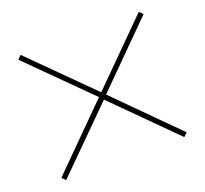

<svg xmlns="http://www.w3.org/2000/svg" viewBox="-93 -647 761 713"><g transform="rotate(-20 287.5 -290.5)"><path d="M54 -43 40 -57 274 -291 40 -524 54 -538 288 -305 521 -538 535 -524 302 -291 535 -57 521 -43 288 -276Z"/></g></svg>

Font: M PLUS 2 Thin
Style: Regular
Weight: 100
Designer: Coji Morishita
Foundry: UNDERFOREST DESIGN
Version: Version 1.001